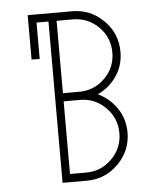

<svg xmlns="http://www.w3.org/2000/svg" viewBox="-50 -710 621 753"><g transform="rotate(-5 261.0 -333.5)"><path d="M262 0H166V-635H119V-492H87V-667H262Q334 -667 385.5 -616Q437 -565 437 -492Q437 -439 408.5 -397Q380 -355 334 -334Q380 -312 408.5 -270Q437 -228 437 -175Q437 -103 385.5 -51.5Q334 0 262 0ZM262 -350Q321 -350 363 -391.5Q405 -433 405 -492Q405 -552 363 -593.5Q321 -635 262 -635H198V-350ZM262 -32Q321 -32 363 -74Q405 -116 405 -175Q405 -234 363 -276Q321 -318 262 -318H198V-32Z"/></g></svg>

Font: Zector
Style: Regular
Weight: 400
Designer: GGBot
Version: 0.72